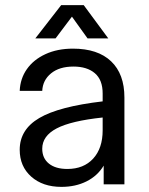

<svg xmlns="http://www.w3.org/2000/svg" viewBox="-20 -720 581 750"><path d="M220 10Q147 10 102 -30Q57 -70 57 -135Q57 -214 133.5 -259Q210 -304 381 -324V-355Q381 -408 350.5 -434Q320 -460 267 -460Q212 -460 179.5 -433.5Q147 -407 145 -365H57Q59 -413 85 -450Q111 -487 157.5 -508.5Q204 -530 265 -530Q362 -530 414 -480.5Q466 -431 466 -339V0H385V-73Q361 -33 318 -11.5Q275 10 220 10ZM145 -139Q145 -102 171 -81Q197 -60 243 -60Q307 -60 344 -100.5Q381 -141 381 -211V-261Q258 -248 201.5 -218.5Q145 -189 145 -139ZM118 -570 219 -700H307L403 -570H322L261 -655L197 -570Z"/></svg>

Font: Hedvig Letters Sans
Style: Regular
Weight: 400
Designer: Alexander Örn & Tor Weibull
Foundry: Kanon Foundry
Version: Version 1.000; ttfautohint (v1.8.4.7-5d5b)